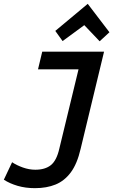

<svg xmlns="http://www.w3.org/2000/svg" viewBox="-51 -791 631 1000"><path d="M131 189Q82 189 41 177Q0 165 -31 145L12 54Q36 70 68.5 81.5Q101 93 133 93Q184 93 214 69Q244 45 258 -17L358 -430H147L169 -522H491L369 -16Q351 62 318 106.5Q285 151 238.5 170Q192 189 131 189ZM275 -577 237 -630 406 -771 519 -623 468 -576 388 -660Z"/></svg>

Font: Ubuntu Sans Mono Medium
Style: Italic
Weight: 500
Italic angle: -13.5°
Monospace: yes
Designer: Dalton Maag Ltd
Foundry: Dalton Maag Ltd
Version: Version 1.006